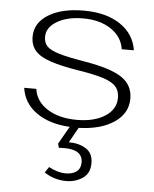

<svg xmlns="http://www.w3.org/2000/svg" viewBox="-53 -545 670 835"><g transform="rotate(5 282.0 -127.5)"><path d="M301 10 264 76Q309 76 339.5 95.5Q370 115 370 158Q370 203 338.5 224Q307 245 267 245Q215 245 171 216L188 191Q227 212 262 212Q292 212 309.5 198.5Q327 185 327 159Q327 103 247 103Q230 103 223 104L218 86L262 9Q172 4 115.5 -36.5Q59 -77 50 -143H103Q110 -89 161 -56.5Q212 -24 290 -24Q366 -24 413 -54.5Q460 -85 460 -135Q460 -165 444 -183.5Q428 -202 390.5 -214.5Q353 -227 284 -238Q202 -251 155 -267Q108 -283 87.5 -307Q67 -331 67 -368Q67 -428 125 -464Q183 -500 280 -500Q377 -500 438.5 -459Q500 -418 511 -347H458Q450 -401 401.5 -433.5Q353 -466 280 -466Q210 -466 165.5 -439.5Q121 -413 121 -372Q121 -346 136 -330.5Q151 -315 189.5 -303.5Q228 -292 306 -279Q418 -260 466 -227.5Q514 -195 514 -136Q514 -72 456 -32.5Q398 7 301 10Z"/></g></svg>

Font: Fahkwang ExtraLight
Style: Regular
Weight: 275
Designer: Suppakit Chalermlarp | Katatrad Co.,Ltd.
Foundry: Cadson Demak Co.,Ltd.
Version: Version 1.000; ttfautohint (v1.6)